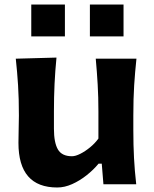

<svg xmlns="http://www.w3.org/2000/svg" viewBox="-20 -809 676 843"><path d="M231.4 14.2Q61 14.2 61 -181.6Q61 -217.8 62 -245.1Q63 -272.5 63 -301.3Q63 -377.4 59.3 -434.8Q55.7 -492.2 49.3 -551.3L228 -556.2Q222.2 -497.1 219.5 -439.9Q216.8 -382.8 216.8 -320.3V-243.7Q216.8 -183.1 234.1 -153.1Q251.5 -123 295.9 -123Q311.5 -123 332.8 -133.8Q354 -144.5 375.5 -162.1Q397 -179.7 412.1 -200.7V-320.3Q412.1 -382.8 408.9 -437.5Q405.8 -492.2 400.4 -551.3H579.1Q572.8 -492.2 569.1 -434.8Q565.4 -377.4 565.4 -301.3V-239.7Q565.4 -170.9 568.4 -115.2Q571.3 -59.6 578.1 0H434.1L426.8 -90.3H412.6Q390.6 -63.5 360.4 -39.6Q330.1 -15.6 296.9 -0.7Q263.7 14.2 231.4 14.2ZM374.7 -789H522.4V-649.3H374.7ZM117.3 -789H265V-649.3H117.3Z"/></svg>

Font: Pinar-DS3-FD Bold
Style: Regular
Weight: 700
Designer: Amin Abedi
Version: Version 3.000